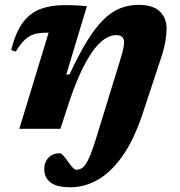

<svg xmlns="http://www.w3.org/2000/svg" viewBox="-20 -530 740 790"><path d="M270 240.5Q212.5 240.5 187.2 220.2Q162 200 162 166.5Q162 137 179.5 118.8Q197 100.5 227 100.5Q232 100.5 240.8 110.5Q249.5 120.5 259.5 134.5Q269.5 149 278.5 158.8Q287.5 168.5 293 168.5Q304 168.5 313.2 164Q322.5 159.5 331.5 147Q340.5 134.5 350.5 110.5Q360.5 86.5 373 47L473.5 -279.5Q480.5 -303 484.2 -317.2Q488 -331.5 489.2 -341Q490.5 -350.5 490.5 -358Q490.5 -370.5 482.5 -378Q474.5 -385.5 457 -385.5Q433 -385.5 408 -367.8Q383 -350 358.2 -314.5Q333.5 -279 309 -225.2Q284.5 -171.5 261 -99L228.5 0H59.5L180 -395.5Q178.5 -395.5 176.8 -395.5Q175 -395.5 173 -395.5Q144 -395.5 123 -390Q102 -384.5 83.8 -367.8Q65.5 -351 45 -318L26 -324Q44 -396.5 73.8 -436.8Q103.5 -477 146.8 -493Q190 -509 247.5 -509Q265 -509 278.5 -508.5Q292 -508 305.8 -507.2Q319.5 -506.5 337.5 -504.5L252.5 -222.5L266.5 -224.5Q305 -307.5 339.2 -362.8Q373.5 -418 406.8 -450.2Q440 -482.5 475.2 -496.2Q510.5 -510 550.5 -510Q609.5 -510 637.5 -483Q665.5 -456 665.5 -412.5Q665.5 -391.5 660.5 -360Q655.5 -328.5 639 -280.5L566 -59.5Q530.5 46.5 483.5 112.8Q436.5 179 382.2 209.8Q328 240.5 270 240.5Z"/></svg>

Font: Newsreader 9pt
Style: Bold Italic
Weight: 700
Italic angle: -17°
Designer: Hugues Gentile
Foundry: Production Type
Version: Version 1.003